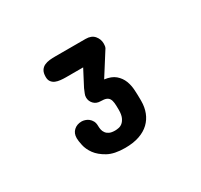

<svg xmlns="http://www.w3.org/2000/svg" viewBox="-72 -770 470 448"><g transform="rotate(-30 162.5 -545.5)"><path d="M161.1 -624H114.3Q107.4 -624 100.3 -624.8Q93.3 -625.5 87.4 -627.9Q81.5 -630.4 77.9 -635.3Q74.2 -640.1 74.2 -648.4Q74.2 -659.2 78.1 -665.3Q82 -671.4 88.4 -674.3Q94.7 -677.2 102.3 -678Q109.9 -678.7 117.2 -678.7H199.2Q214.8 -678.7 222.7 -669.4Q230.5 -660.2 230.5 -648.4Q230.5 -647 230.2 -643.3Q230 -639.6 228.5 -636.7L189.5 -575.2Q208 -572.8 218.3 -564Q228.5 -555.2 233.2 -543.2Q237.8 -531.2 238.5 -517.8Q239.3 -504.4 239.3 -493.2V-488.3Q239.3 -471.7 233.9 -457.8Q228.5 -443.8 217.8 -433.6Q207 -423.3 190.7 -417.7Q174.3 -412.1 152.3 -412.1Q123.5 -412.1 106.2 -421.6Q88.9 -431.2 79.8 -443.6Q70.8 -456.1 68.1 -468.8Q65.4 -481.4 65.4 -488.3Q65.4 -501.5 73.7 -509Q82 -516.6 94.7 -516.6Q98.6 -516.6 103.5 -515.1Q108.4 -513.7 112.8 -510.3Q117.2 -506.8 120.1 -501.5Q123 -496.1 123 -488.3Q123 -483.4 124 -478.3Q125 -473.1 128.2 -468.8Q131.3 -464.4 137 -461.7Q142.6 -459 152.3 -459Q156.2 -459 161.6 -460Q167 -460.9 171.9 -464.8Q176.8 -468.8 180.2 -476.3Q183.6 -483.9 183.6 -497.1Q183.6 -507.8 182.9 -515.1Q182.1 -522.5 179.4 -526.9Q176.8 -531.2 171.6 -533.2Q166.5 -535.2 157.2 -535.2Q145.5 -535.2 138.7 -542.5Q131.8 -549.8 131.8 -559.6Q131.8 -564.9 133.8 -569.3Q135.7 -573.7 138.7 -581.1Z"/></g></svg>

Font: Concert One
Style: Regular
Weight: 400
Version: Version 1.003